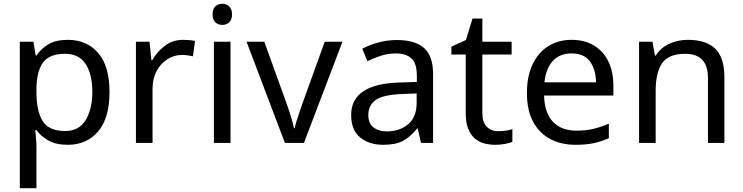

<svg xmlns="http://www.w3.org/2000/svg" viewBox="-20 -757 3938 1017"><path d="M85 -536H157L169 -463H173Q197 -498 235.5 -522Q274 -546 340 -546Q439 -546 499.5 -477Q560 -408 560 -269Q560 -131 499.5 -60.5Q439 10 339 10Q276 10 236 -13Q196 -36 173 -68H167Q168 -51 170.5 -25Q173 1 173 20V240H85ZM173 -286V-269Q173 -170 205.5 -116.5Q238 -63 326 -63Q399 -63 434 -121.5Q469 -180 469 -270Q469 -363 434 -417.5Q399 -472 324 -472Q242 -472 208 -426Q174 -380 173 -286Z M950 -546Q965 -546 982 -544.5Q999 -543 1013 -540L1002 -459Q989 -462 973 -464Q957 -466 944 -466Q903 -466 867 -443.5Q831 -421 809.5 -380.5Q788 -340 788 -286V0H700V-536H772L782 -438H786Q811 -482 852.5 -514Q894 -546 950 -546Z M1158 -737Q1178 -737 1193.5 -723.5Q1209 -710 1209 -681Q1209 -652 1193.5 -638.5Q1178 -625 1158 -625Q1136 -625 1121 -638.5Q1106 -652 1106 -681Q1106 -710 1121 -723.5Q1136 -737 1158 -737ZM1201 -536V0H1113V-536Z M1489 0 1286 -536H1380L1494 -220Q1502 -198 1511 -171Q1520 -144 1527 -119Q1534 -94 1537 -78H1541Q1544 -94 1552 -119.5Q1560 -145 1569 -171.5Q1578 -198 1586 -220L1700 -536H1794L1590 0Z M2082 -545Q2180 -545 2227 -502Q2274 -459 2274 -365V0H2210L2193 -76H2189Q2154 -32 2115 -11Q2076 10 2009 10Q1936 10 1888 -28.5Q1840 -67 1840 -149Q1840 -229 1903 -272.5Q1966 -316 2097 -320L2188 -323V-355Q2188 -422 2159 -448Q2130 -474 2077 -474Q2035 -474 1997 -461.5Q1959 -449 1926 -433L1899 -499Q1934 -518 1982 -531.5Q2030 -545 2082 -545ZM2187 -262 2108 -259Q2008 -255 1969.5 -227Q1931 -199 1931 -148Q1931 -103 1958.5 -82Q1986 -61 2029 -61Q2096 -61 2141.5 -98.5Q2187 -136 2187 -214Z M2448 -545 2483 -659H2535V-536H2690V-468H2535V-158Q2535 -109 2558.5 -85.5Q2582 -62 2619 -62Q2639 -62 2660 -65Q2681 -68 2694 -73V-6Q2680 1 2654 5.5Q2628 10 2604 10Q2573 10 2544.5 2.5Q2516 -5 2494.5 -24Q2473 -43 2460 -75Q2447 -107 2447 -156V-468H2371V-510Z M3008 -546Q3076 -546 3126 -516Q3176 -486 3202.5 -431.5Q3229 -377 3229 -304V-251H2862Q2864 -160 2908.5 -112.5Q2953 -65 3033 -65Q3084 -65 3123.5 -74.5Q3163 -84 3205 -102V-25Q3164 -7 3124 1.5Q3084 10 3029 10Q2952 10 2894 -21Q2836 -52 2803.5 -113Q2771 -174 2771 -264Q2771 -352 2800.5 -415Q2830 -478 2883.5 -512Q2937 -546 3008 -546ZM3007 -474Q2944 -474 2907.5 -433.5Q2871 -393 2864 -321H3137Q3136 -389 3105 -431.5Q3074 -474 3007 -474Z M3365 -536H3436L3449 -463H3454Q3480 -505 3526 -525.5Q3572 -546 3623 -546Q3720 -546 3768.5 -499Q3817 -452 3817 -349V0H3730V-343Q3730 -472 3610 -472Q3521 -472 3487 -422Q3453 -372 3453 -278V0H3365Z"/></svg>

Font: BC Sans
Style: Regular
Weight: 400
Designer: Monotype Design Team
Province of B.C.
Foundry: Monotype Imaging Inc.
Version: Version 2.000;GOOG;noto-source:20170915:90ef993387c0